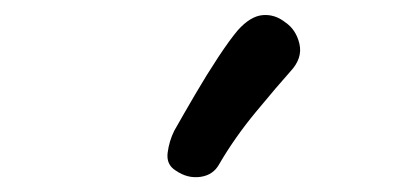

<svg xmlns="http://www.w3.org/2000/svg" viewBox="-20 -870 545 260"><path d="M277 -648Q269 -633 251.5 -630.5Q234 -628 218 -639Q205 -647 207 -663Q209 -679 216 -693Q229 -716 244.5 -742.5Q260 -769 275.5 -792.5Q291 -816 302 -829Q319 -848 335.5 -849.5Q352 -851 366 -840Q381 -830 385.5 -810.5Q390 -791 373 -773Q356 -754 327 -719Q298 -684 277 -648Z"/></svg>

Font: Playpen Sans
Style: Regular
Weight: 400
Designer: Laura Meseguer, Veronika Burian, José Scaglione, Kostas Bartsokas, Vera Evstafieva, Tom Grace, Yorlmar Campos
Foundry: TypeTogether
Version: Version 2.000